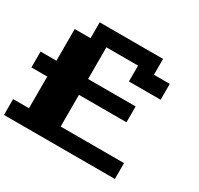

<svg xmlns="http://www.w3.org/2000/svg" viewBox="-179 -1219 1358 1312"><g transform="rotate(30 500.0 -562.5)"><path d="M0 -125V-250H125V-500H0V-625H125V-875H250V-1000H750V-875H875V-750H625V-875H375V-625H750V-500H375V-250H875V-125Z"/></g></svg>

Font: Press Start 2P
Style: Regular
Weight: 400
Designer: CodeMan38
Foundry: CodeMan38
Version: Version 3.000